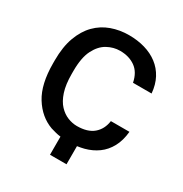

<svg xmlns="http://www.w3.org/2000/svg" viewBox="-191 -854 1073 1128"><g transform="rotate(30 345.0 -290.5)"><path d="M420 130H308V7Q290 5 273 0.5Q256 -4 239 -9Q157 -39 106 -121Q55 -203 55 -345V-365Q55 -456 79 -521.5Q103 -587 144.5 -629Q186 -671 241.5 -691Q297 -711 360 -711Q418 -711 468 -696.5Q518 -682 556 -653Q594 -624 617 -581Q640 -538 645 -480H519Q506 -545 463.5 -575Q421 -605 360 -605Q316 -605 275 -582.5Q234 -560 207.5 -508Q181 -456 181 -365V-345Q181 -273 197 -224.5Q213 -176 239.5 -148Q266 -120 297.5 -107.5Q329 -95 360 -95Q432 -95 471.5 -128.5Q511 -162 519 -220H645Q639 -158 615 -114Q591 -70 553 -42.5Q515 -15 466 -2Q455 1 443.5 3Q432 5 420 7Z"/></g></svg>

Font: Golos Text Medium
Style: Regular
Weight: 500
Designer: A.Korolkova, Vitaly Kuzmin
Foundry: ParaType Ltd
Version: Version 2.004